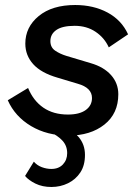

<svg xmlns="http://www.w3.org/2000/svg" viewBox="-20 -530 555 766"><path d="M253 11Q168 11 104 -27Q40 -65 11 -130L92 -179Q113 -128 153 -100.5Q193 -73 251 -73Q297 -73 322 -91Q347 -109 347 -139Q347 -180 290 -196L210 -220Q144 -239 112.5 -274Q81 -309 81 -356Q81 -422 134.5 -466Q188 -510 280 -510Q353 -510 409 -480Q465 -450 491 -393L414 -341Q397 -379 361.5 -403Q326 -427 278 -427Q229 -427 205 -410.5Q181 -394 181 -366Q181 -341 200 -328Q219 -315 245 -307L342 -278Q394 -263 423 -230.5Q452 -198 452 -154Q452 -77 396.5 -33Q341 11 253 11ZM175 -6 221 -29Q268 -13 293.5 16.5Q319 46 319 88Q319 130 300.5 158Q282 186 251.5 201Q221 216 185 216Q149 216 121.5 202.5Q94 189 80 172L115 115Q128 130 147 137Q166 144 185 144Q214 144 231 126Q248 108 248 81Q248 52 229.5 31.5Q211 11 175 -6Z"/></svg>

Font: Work Sans Medium
Style: Italic
Weight: 500
Italic angle: -13°
Designer: Wei Huang
Foundry: Wei Huang
Version: Version 2.012; ttfautohint (v1.8.3)